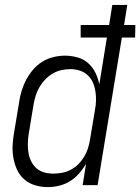

<svg xmlns="http://www.w3.org/2000/svg" viewBox="-20 -755 572 783"><path d="M175 8Q148 8 123 0.5Q98 -7 79 -23.5Q60 -40 49.5 -63Q39 -86 34.5 -111.5Q30 -137 31.5 -164Q33 -191 38 -218L58 -338Q61 -361 68 -384Q75 -407 86.5 -429Q98 -451 114.5 -470.5Q131 -490 152 -503Q173 -516 197 -522Q221 -528 244 -528Q271 -528 296 -521Q321 -514 339.5 -497.5Q358 -481 369 -458.5Q380 -436 385 -411L416 -602H309V-653H425L438 -735H499L486 -653H532L531 -602H477L378 0H317L331 -87Q318 -65 301.5 -46.5Q285 -28 264.5 -15.5Q244 -3 220.5 2.5Q197 8 175 8ZM198 -47Q215 -47 233.5 -50.5Q252 -54 269 -63Q286 -72 299.5 -85.5Q313 -99 323 -115.5Q333 -132 338.5 -149.5Q344 -167 347 -185L367 -305Q371 -325 371.5 -344.5Q372 -364 369 -383Q366 -402 358.5 -419Q351 -436 337.5 -448.5Q324 -461 305.5 -467Q287 -473 267 -473Q249 -473 230.5 -469Q212 -465 195 -455Q178 -445 164.5 -431Q151 -417 141 -400Q131 -383 125.5 -365Q120 -347 117 -329L97 -209Q94 -189 93.5 -170Q93 -151 96 -132.5Q99 -114 107 -97.5Q115 -81 128.5 -69Q142 -57 160 -52Q178 -47 198 -47Z"/></svg>

Font: Iosevka Light Oblique
Style: Regular
Weight: 300
Italic angle: -9°
Monospace: yes
Designer: Belleve Invis
Foundry: Belleve Invis
Version: Version 32.5.0; ttfautohint (v1.8.4)